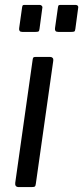

<svg xmlns="http://www.w3.org/2000/svg" viewBox="-20 -762 339 782"><path d="M126 -14Q125 -5 122 -2.5Q119 0 108 0H57Q48 0 44.5 -4.5Q41 -9 42 -17L113 -519Q114 -526 116 -528Q118 -530 124 -530H185Q191 -530 194.5 -526Q198 -522 197 -515ZM152 -727 141 -645Q140 -636 137 -634Q134 -632 124 -632H71Q63 -632 60 -636Q57 -640 58 -647L70 -732Q71 -739 73 -740.5Q75 -742 80 -742H142Q147 -742 150.5 -738Q154 -734 152 -727ZM298 -727 287 -645Q286 -636 283 -634Q280 -632 270 -632H218Q209 -632 206 -636Q203 -640 204 -647L216 -732Q217 -739 219 -740.5Q221 -742 227 -742H288Q294 -742 297 -738Q300 -734 298 -727Z"/></svg>

Font: Libre Franklin
Style: Italic
Weight: 400
Italic angle: -8°
Designer: Pablo Impallari, Rodrigo Fuenzalida, Nhung Nguyen
Foundry: Impallari Type
Version: Version 3.000